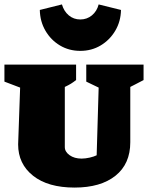

<svg xmlns="http://www.w3.org/2000/svg" viewBox="-22 -836 669 868"><path d="M315 12Q195 12 127.5 -41.5Q60 -95 60 -183L69 -440L-2 -467V-544H322V-474Q309 -464 298.5 -457.5Q288 -451 271 -443V-171Q271 -150 292.5 -134.5Q314 -119 347 -119Q364 -119 383.5 -123.5Q403 -128 415 -134L424 -440L368 -467V-544H627V-474Q608 -464 588.5 -454Q569 -444 567 -443V-193Q567 -95 500 -41.5Q433 12 315 12ZM341 -606Q290 -606 249 -630.5Q208 -655 183.5 -697Q159 -739 158 -791L258 -816Q267 -785 289 -766.5Q311 -748 341 -748Q371 -748 393.5 -766.5Q416 -785 424 -816L525 -791Q524 -739 499 -697Q474 -655 433 -630.5Q392 -606 341 -606Z"/></svg>

Font: Piazzolla SC Black
Style: Regular
Weight: 900
Designer: Juan Pablo del Peral
Foundry: Huerta Tipografica
Version: Version 1.330